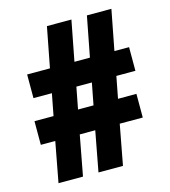

<svg xmlns="http://www.w3.org/2000/svg" viewBox="-107 -800 784 886"><g transform="rotate(-15 285.0 -357.0)"><path d="M63 0 99 -192H30V-305H121L141 -409H53V-522H162L199 -714H316L279 -522H353L390 -714H507L470 -522H540V-409H449L429 -305H517V-192H407L371 0H254L290 -192H216L180 0ZM238 -305H312L332 -409H258Z"/></g></svg>

Font: Noto Sans Malayalam ExtraCondensed Black
Style: Regular
Weight: 900
Width: 2
Designer: Jelle Bosma - Monotype Design Team
Foundry: Monotype Imaging Inc.
Version: Version 2.104; ttfautohint (v1.8.4.7-5d5b)